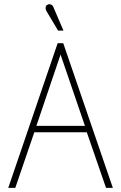

<svg xmlns="http://www.w3.org/2000/svg" viewBox="-20 -909 585 929"><path d="M239 -873Q237 -880 232.5 -883.5Q228 -887 222 -888.5Q216 -890 210 -886Q204 -884 202 -878.5Q200 -873 201 -866.5Q202 -860 205 -855L261 -761H287ZM526 0 286 -700H259L20 0H54L146 -269H400L493 0ZM156 -300 273 -645 391 -300Z"/></svg>

Font: Advent Pro ExtraLight
Style: Regular
Weight: 250
Version: Version 3.000